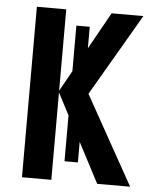

<svg xmlns="http://www.w3.org/2000/svg" viewBox="-52 -758 638 801"><g transform="rotate(5 267.0 -357.0)"><path d="M297 -82H241V-274L193 -366V0H70V-714H193V-373L241 -459V-650H297V-560L383 -714H516L316 -371L523 0H385L297 -168Z"/></g></svg>

Font: Noto Sans Disp Cond SemBd
Style: Regular
Weight: 600
Width: 3
Designer: Monotype Design Team
Foundry: Monotype Imaging Inc.
Version: Version 2.000;GOOG;noto-source:20170915:90ef993387c0; ttfaut